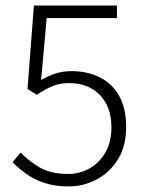

<svg xmlns="http://www.w3.org/2000/svg" viewBox="-20 -659 522 691"><path d="M228 12Q177 12 139 -1Q101 -14 73.5 -34Q46 -54 25 -75L54 -110Q83 -80 122.5 -56.5Q162 -33 226 -33Q268 -33 303.5 -53.5Q339 -74 360 -111.5Q381 -149 381 -200Q381 -274 339.5 -317Q298 -360 229 -360Q194 -360 167.5 -348.5Q141 -337 112 -318L79 -339L102 -639H401V-594H148L128 -371Q152 -385 178.5 -394Q205 -403 239 -403Q293 -403 337.5 -381.5Q382 -360 408 -315.5Q434 -271 434 -202Q434 -133 404.5 -85.5Q375 -38 327.5 -13Q280 12 228 12Z"/></svg>

Font: Assistant ExtraLight Light
Style: Regular
Weight: 300
Version: Version 3.000